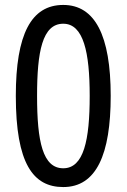

<svg xmlns="http://www.w3.org/2000/svg" viewBox="-20 -745 512 777"><path d="M236 12C370 12 428 -120 428 -357C428 -602 364 -725 236 -725C106 -725 44 -606 44 -357C44 -83 114 12 236 12ZM236 -64C153 -64 130 -172 130 -357C130 -535 151 -649 236 -649C318 -649 343 -533 343 -357C343 -178 319 -64 236 -64Z"/></svg>

Font: Noto Sans Malayalam Condensed
Style: Regular
Weight: 400
Width: 3
Designer: Jelle Bosma - Monotype Design Team
Foundry: Monotype Imaging Inc.
Version: Version 2.104